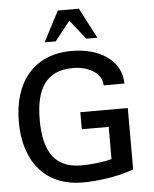

<svg xmlns="http://www.w3.org/2000/svg" viewBox="-63 -1022 874 1088"><g transform="rotate(-5 374.0 -478.5)"><path d="M365 13C449 13 567 -3 654 -36V-385H384V-288H537V-105C487 -91 415 -84 365 -84C211 -84 151 -184 151 -361C151 -538 211 -638 365 -638C452 -638 529 -594 529 -525H647C647 -655 526 -735 365 -735C143 -735 32 -579 32 -361C32 -143 143 13 365 13ZM217 -797H280L367 -907L454 -797H517L427 -970H307Z"/></g></svg>

Font: Perun Medium
Style: Regular
Weight: 500
Foundry: Copyright (c) Stefan Peev, Context Ltd, 2016
Version: Version 1.089